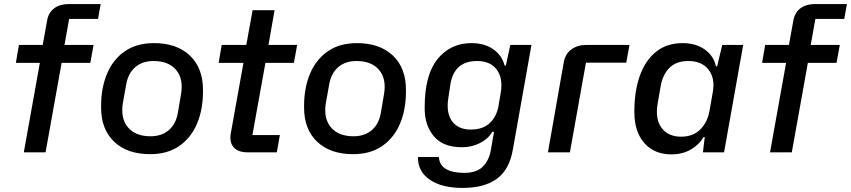

<svg xmlns="http://www.w3.org/2000/svg" viewBox="-20 -749 4184 944"><path d="M424 -440H283L204 0H97L176 -440H58L73 -528H190L212 -650Q219 -688 247 -708.5Q275 -729 316 -729H475L462 -656H320L297 -528H440Z M718 9Q606 9 541.5 -52Q477 -113 477 -221V-228Q477 -317 506.5 -387Q536 -457 594 -497Q652 -537 737 -537Q849 -537 913.5 -476Q978 -415 978 -307V-300Q978 -210 948.5 -140.5Q919 -71 861 -31Q803 9 718 9ZM720 -79Q776 -79 811 -110Q846 -141 855 -197L870 -286Q883 -361 846 -405Q809 -449 735 -449Q679 -449 644 -418Q609 -387 600 -331L584 -242Q572 -167 609 -123Q646 -79 720 -79Z M1198 0Q1150 0 1128.5 -25Q1107 -50 1115 -95L1177 -440H1055L1070 -528H1191L1222 -699H1330L1300 -528H1441L1425 -440H1285L1221 -85H1356L1341 0Z M1716 9Q1604 9 1539.5 -52Q1475 -113 1475 -221V-228Q1475 -317 1504.5 -387Q1534 -457 1592 -497Q1650 -537 1735 -537Q1847 -537 1911.5 -476Q1976 -415 1976 -307V-300Q1976 -210 1946.5 -140.5Q1917 -71 1859 -31Q1801 9 1716 9ZM1718 -79Q1774 -79 1809 -110Q1844 -141 1853 -197L1868 -286Q1881 -361 1844 -405Q1807 -449 1733 -449Q1677 -449 1642 -418Q1607 -387 1598 -331L1582 -242Q1570 -167 1607 -123Q1644 -79 1718 -79Z M2255 175Q2152 175 2093 134.5Q2034 94 2035 23H2138Q2140 63 2173 82Q2206 101 2262 101Q2321 101 2352 72Q2383 43 2393 -9L2409 -101H2401Q2380 -66 2339.5 -45.5Q2299 -25 2251 -25Q2159 -25 2113.5 -78.5Q2068 -132 2068 -215V-222Q2068 -381 2131.5 -459Q2195 -537 2298 -537Q2362 -537 2405 -507Q2448 -477 2461 -427L2467 -426L2489 -528H2593L2502 -16Q2485 85 2423 130Q2361 175 2255 175ZM2295 -112Q2354 -112 2388 -144Q2422 -176 2431 -228L2442 -294Q2454 -364 2422.5 -406.5Q2391 -449 2326 -449Q2267 -449 2234.5 -418.5Q2202 -388 2194 -332L2184 -265Q2173 -193 2203 -152.5Q2233 -112 2295 -112Z M2674 0 2751 -438Q2758 -483 2788.5 -505.5Q2819 -528 2860 -528H3075L3059 -441H2861L2782 0Z M3281 10Q3197 10 3148 -45.5Q3099 -101 3099 -198V-204Q3099 -300 3125.5 -375.5Q3152 -451 3205 -494Q3258 -537 3336 -537Q3402 -537 3445.5 -505.5Q3489 -474 3500 -423H3506L3531 -528H3634L3540 0H3436L3445 -75H3439Q3417 -37 3376 -13.5Q3335 10 3281 10ZM3329 -77Q3387 -77 3423 -112.5Q3459 -148 3469 -207L3485 -299Q3496 -366 3463 -407.5Q3430 -449 3364 -449Q3305 -449 3271.5 -415.5Q3238 -382 3228 -324L3213 -237Q3201 -163 3233 -120Q3265 -77 3329 -77Z M4093 -440H3952L3873 0H3766L3845 -440H3727L3742 -528H3859L3881 -650Q3888 -688 3916 -708.5Q3944 -729 3985 -729H4144L4131 -656H3989L3966 -528H4109Z"/></svg>

Font: Hubot Sans Medium
Style: Italic
Weight: 500
Italic angle: -10°
Designer: Deni Anggara
Foundry: GitHub
Version: Version 1.001; ttfautohint (v1.8.4.7-5d5b);gftools[0.9.31]